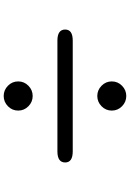

<svg xmlns="http://www.w3.org/2000/svg" viewBox="148 -897 704 1040"><g transform="rotate(90 500.0 -377.0)"><path d="M500 -45Q468 -45 444.5 -68Q421 -91 421 -123.5Q421 -156 444.5 -179Q468 -202 500 -202Q532 -202 555.5 -179Q579 -156 579 -123.5Q579 -91 555.5 -68Q532 -45 500 -45ZM200 -336Q140 -336 140 -378Q140 -419 200 -419H800Q860 -419 860 -378Q860 -336 800 -336ZM500 -552Q468 -552 444.5 -575Q421 -598 421 -630.5Q421 -663 444.5 -686Q468 -709 500 -709Q532 -709 555.5 -686Q579 -663 579 -630.5Q579 -598 555.5 -575Q532 -552 500 -552Z"/></g></svg>

Font: Resource Han Rounded TW Medium
Style: Regular
Weight: 500
Designer: Cyano Hao (round all glyphs); Ryoko NISHIZUKA 西塚涼子 (kana, bopomofo & ideographs); Paul D. Hunt (Latin, Greek & Cyrillic)
Foundry: Cyano Hao
Version: 0.990